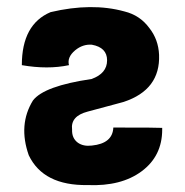

<svg xmlns="http://www.w3.org/2000/svg" viewBox="-20 -531 535 554"><path d="M43 -343Q43 -461 126 -496Q245 -524 339 -498Q384 -487 411 -450Q437 -417 439 -373Q443 -272 337 -237Q345 -239 233 -209Q183 -196 188 -157Q187 -132 205 -119Q221 -108 245 -111Q305 -117 307 -163Q440 -163 448 -162V-157Q448 -81 389 -37Q330 7 233 3Q105 5 63 -83Q32 -171 75 -241Q107 -283 244 -303Q289 -319 289 -357Q289 -394 245 -402Q219 -404 197 -386Q173 -366 179 -343Q118 -330 43 -343Z"/></svg>

Font: Londrina Solid
Style: Regular
Weight: 400
Designer: Marcelo Magalhaes
Foundry: Marcelo Magalh„es
Version: Version 1.001 2011